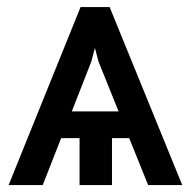

<svg xmlns="http://www.w3.org/2000/svg" viewBox="-20 -535 552 555"><path d="M187.5 -212.9H322.8L264.6 -357.4L254.4 -396.5L244.1 -357.4ZM353.5 -135.7H303.7V0H210V-135.7H156.7L103.5 0H4.9L212.9 -514.6H296.9L506.8 0H408.2Z"/></svg>

Font: Pretendard Std
Style: Regular
Weight: 400
Designer: Base glyphs from Inter by Rasmus Andersson; Hangeul glyphs from Noto Sans CJK(Source Han Sans) by Jang Soo-young and Kan
Foundry: Kil Hyung-jin
Version: Version 1.309